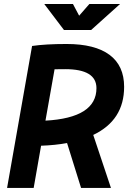

<svg xmlns="http://www.w3.org/2000/svg" viewBox="-20 -918 626 938"><path d="M14.6 0 136.7 -693.4Q202.6 -703.1 305.2 -703.1Q443.8 -703.1 515.1 -650.1Q586.4 -597.2 586.4 -493.7Q586.4 -330.6 435.5 -258.8L522 0H376L307.6 -219.2Q250 -208.5 180.7 -206.1L144.5 0ZM202.1 -328.6Q451.2 -342.3 451.2 -487.3Q451.2 -580.1 298.8 -580.1Q272 -580.1 246.6 -579.6ZM292.5 -771.5 196.3 -898.4H336.4L366.7 -841.3L416.5 -898.4H566.4L425.3 -771.5Z"/></svg>

Font: Cascadia Code PL
Style: Bold Italic
Weight: 700
Italic angle: -10°
Monospace: yes
Designer: Aaron Bell
Foundry: Saja Typeworks
Version: Version 2404.023; ttfautohint (v1.8.4)